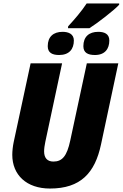

<svg xmlns="http://www.w3.org/2000/svg" viewBox="-20 -1080 709 1110"><path d="M374 -928 373 -917H497C539 -943 642 -1022 669 -1053V-1060H481C451 -1014 410 -967 374 -928ZM322 -762C380 -762 407 -796 407 -846C407 -884 375 -896 342 -896C289 -896 256 -868 256 -813C256 -775 282 -762 322 -762ZM529 -762C586 -762 612 -797 612 -846C612 -885 582 -896 548 -896C495 -896 462 -868 462 -813C462 -775 488 -762 529 -762ZM269 10C446 10 529 -80 564 -245L664 -714H482L386 -267C367 -178 340 -146 289 -146C254 -146 235 -166 235 -205C235 -221 238 -241 242 -260L339 -714H157L59 -258C54 -234 51 -206 51 -185C51 -69 133 10 269 10Z"/></svg>

Font: Noto Sans SemiCondensed Black
Style: Italic
Weight: 900
Width: 4
Italic angle: -12°
Designer: Monotype Design Team
Foundry: Monotype Imaging Inc.
Version: Version 2.013